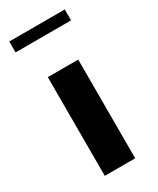

<svg xmlns="http://www.w3.org/2000/svg" viewBox="-163 -664 588 716"><g transform="rotate(-30 131.5 -306.0)"><path d="M247 -565V-612H8V-565ZM66 0V-425H197V0Z"/></g></svg>

Font: Gamine
Style: Bold
Weight: 700
Designer: Tapiwanashe Sebastian Garikayi
Version: Version 1.000